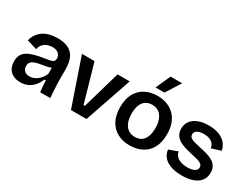

<svg xmlns="http://www.w3.org/2000/svg" viewBox="-69 -1298 2392 1850"><g transform="rotate(30 1126.5 -373.0)"><path d="M191 13Q148 13 114 -3.5Q80 -20 60.5 -53Q41 -86 41 -135Q41 -176 56.5 -205Q72 -234 103 -252.5Q134 -271 180 -283.5Q226 -296 287 -305Q321 -310 343 -315Q365 -320 375.5 -330.5Q386 -341 386 -362Q386 -393 363.5 -415Q341 -437 294 -437Q265 -437 238.5 -427Q212 -417 193 -396Q174 -375 167 -340L55 -374Q65 -414 86 -444Q107 -474 138 -495Q169 -516 209.5 -526Q250 -536 297 -536Q370 -536 417 -512Q464 -488 487 -438.5Q510 -389 510 -312V-214Q510 -180 511.5 -143.5Q513 -107 515.5 -70.5Q518 -34 521 0H408Q405 -28 402 -60.5Q399 -93 398 -126H382Q368 -88 342 -56Q316 -24 278.5 -5.5Q241 13 191 13ZM241 -80Q261 -80 282 -87Q303 -94 322.5 -108Q342 -122 359 -143.5Q376 -165 388 -193L387 -280L411 -276Q394 -262 369 -254Q344 -246 316.5 -242Q289 -238 261.5 -232.5Q234 -227 212 -218.5Q190 -210 177 -194.5Q164 -179 164 -152Q164 -118 185.5 -99Q207 -80 241 -80Z M751 0 572 -522H712L832 -102H847L968 -522H1103L924 0Z M1409 13Q1331 13 1272 -18.5Q1213 -50 1180 -111.5Q1147 -173 1147 -263Q1147 -355 1181 -415.5Q1215 -476 1274 -506Q1333 -536 1408 -536Q1484 -536 1543 -505Q1602 -474 1636 -412.5Q1670 -351 1670 -260Q1670 -168 1636 -107Q1602 -46 1542.5 -16.5Q1483 13 1409 13ZM1413 -83Q1455 -83 1484 -102.5Q1513 -122 1528 -161Q1543 -200 1543 -254Q1543 -311 1527 -351.5Q1511 -392 1480.5 -414Q1450 -436 1405 -436Q1364 -436 1334.5 -416.5Q1305 -397 1289.5 -359Q1274 -321 1274 -265Q1274 -177 1311 -130Q1348 -83 1413 -83ZM1447 -596H1348L1421 -759H1550Z M1989 13Q1935 13 1892.5 2.5Q1850 -8 1820 -27.5Q1790 -47 1772.5 -75Q1755 -103 1751 -138L1850 -174Q1852 -148 1870 -127Q1888 -106 1920 -94Q1952 -82 1997 -82Q2047 -82 2074.5 -97.5Q2102 -113 2102 -142Q2102 -163 2086.5 -175.5Q2071 -188 2042.5 -196.5Q2014 -205 1974 -213Q1937 -221 1899.5 -231.5Q1862 -242 1830.5 -259.5Q1799 -277 1779.5 -305.5Q1760 -334 1760 -377Q1760 -425 1785.5 -460.5Q1811 -496 1860 -516Q1909 -536 1978 -536Q2042 -536 2090 -518Q2138 -500 2167.5 -466Q2197 -432 2205 -386L2101 -354Q2098 -382 2082 -401.5Q2066 -421 2039.5 -431Q2013 -441 1977 -441Q1931 -441 1905 -425Q1879 -409 1879 -382Q1879 -360 1895 -347Q1911 -334 1940.5 -326Q1970 -318 2008 -310Q2048 -302 2085.5 -291.5Q2123 -281 2153 -264Q2183 -247 2201 -219.5Q2219 -192 2219 -149Q2219 -97 2191.5 -60.5Q2164 -24 2112.5 -5.5Q2061 13 1989 13Z"/></g></svg>

Font: Bricolage Grotesque 17pt SemiBold
Style: Regular
Weight: 600
Version: Version 1.001;gftools[0.9.33.dev8+g029e19f]